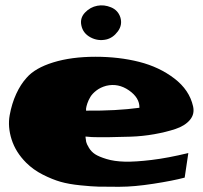

<svg xmlns="http://www.w3.org/2000/svg" viewBox="-20 -740 775 734"><path d="M291 -643Q285 -671 305 -692Q325 -713 352 -718Q378 -723 404.5 -712Q431 -701 440 -674Q449 -645 430.5 -620Q412 -595 386 -589Q354 -582 325.5 -597.5Q297 -613 291 -643ZM386 -412Q364 -406 348.5 -394Q333 -382 325.5 -369.5Q318 -357 314 -345Q310 -333 309 -325V-317Q426 -316 513 -328Q514 -366 473 -394.5Q432 -423 386 -412ZM307 -218Q307 -217 307 -215Q308 -205 309.5 -197.5Q311 -190 320 -175Q329 -160 343.5 -150.5Q358 -141 387.5 -132Q417 -123 457 -122Q497 -121 559.5 -128.5Q622 -136 700 -155L686 -61Q641 -49 566.5 -37.5Q492 -26 439 -26Q433 -26 421 -26Q380 -26 356 -26.5Q332 -27 287.5 -31.5Q243 -36 211.5 -45Q180 -54 143.5 -72.5Q107 -91 80 -118Q40 -158 24.5 -206.5Q9 -255 17 -299.5Q25 -344 42 -381Q59 -418 82 -443Q114 -480 183.5 -501.5Q253 -523 345 -523Q435 -523 512 -503.5Q589 -484 646.5 -440Q704 -396 718 -334Q725 -304 706 -281.5Q687 -259 651 -247Q615 -235 570 -227Q525 -219 479 -217.5Q433 -216 394.5 -215.5Q356 -215 331 -216Z"/></svg>

Font: LONDON PRESLEY
Style: Regular
Weight: 400
Version: Version 001.000